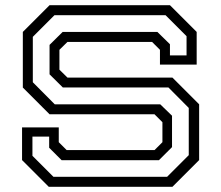

<svg xmlns="http://www.w3.org/2000/svg" viewBox="-20 -720 852 740"><path d="M168 0 65 -103V-229H206.5V-172L237 -141.5H575.5L606 -172V-249L575.5 -279.5H171L68 -382.5V-597L171 -700H635L738 -597V-471H596.5V-528L566 -558.5H240L209 -528V-451.5L240 -421H644.5L747.5 -318V-103L644.5 0ZM186 -38.5H624L707.5 -122V-304L629 -383H222L171 -433.5V-547L221.5 -597H586.5L635 -549.5V-506.5H699V-580.5L618 -661.5H190L106.5 -578V-403L191 -318H597.5L643 -274V-153L592.5 -102.5H217.5L169.5 -150.5V-193.5H105V-119.5Z"/></svg>

Font: Tourney Expanded
Style: Regular
Weight: 400
Width: 7
Designer: Tyler Finck
Foundry: Etcetera Type Co
Version: Version 1.010; ttfautohint (v1.8.3)